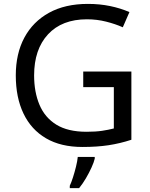

<svg xmlns="http://www.w3.org/2000/svg" viewBox="-20 -744 768 985"><path d="M407 -377H654V-27Q596 -8 537 1Q478 10 403 10Q292 10 216 -34.5Q140 -79 100.5 -161.5Q61 -244 61 -357Q61 -469 105 -551Q149 -633 231.5 -678.5Q314 -724 431 -724Q491 -724 544.5 -713Q598 -702 644 -682L610 -604Q572 -621 524.5 -633Q477 -645 426 -645Q298 -645 226.5 -568Q155 -491 155 -357Q155 -272 182.5 -206.5Q210 -141 269 -104.5Q328 -68 424 -68Q471 -68 504 -73Q537 -78 564 -85V-297H407ZM466 70Q462 88 449.5 115.5Q437 143 420.5 171Q404 199 386 221H338V209Q346 192 354.5 165.5Q363 139 370 110.5Q377 82 379 61H466Z"/></svg>

Font: Noto Sans Pau Cin Hau
Style: Regular
Weight: 400
Designer: Monotype Design Team
Foundry: Monotype Imaging Inc.
Version: Version 2.002; ttfautohint (v1.8.4.7-5d5b)